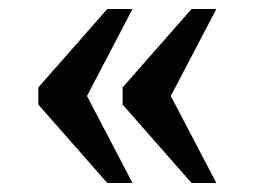

<svg xmlns="http://www.w3.org/2000/svg" viewBox="-20 -483 565 426"><path d="M405 -77 252 -251V-289L405 -463H460L359 -270L460 -77ZM218 -77 65 -251V-289L218 -463H274L173 -270L274 -77Z"/></svg>

Font: Noto Serif Lao Medium
Style: Regular
Weight: 500
Designer: Monotype Design Team
Foundry: Monotype Imaging Inc.
Version: Version 2.003; ttfautohint (v1.8.4.7-5d5b)